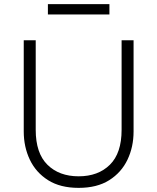

<svg xmlns="http://www.w3.org/2000/svg" viewBox="-20 -895 762 930"><path d="M361 15Q272 15 213 -22.2Q154 -59.5 124.5 -121.5Q95 -183.5 95 -258V-700H153V-266Q153 -153 209.8 -97Q266.5 -41 361 -41Q455.5 -41 512.2 -97Q569 -153 569 -266V-700H627V-258Q627 -183.5 597.5 -121.5Q568 -59.5 509 -22.2Q450 15 361 15ZM212 -825V-875H510V-825Z"/></svg>

Font: Geologica Cursive Thin
Style: Regular
Weight: 250
Designer: Sindre Bremnes, Frode Helland
Foundry: Monokrom Skriftforlag AS
Version: Version 1.010;gftools[0.9.28]